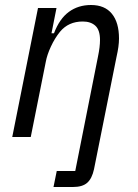

<svg xmlns="http://www.w3.org/2000/svg" viewBox="-20 -548 550 768"><path d="M281 136 372 -322Q380 -360 380 -388Q380 -428 361.5 -445Q343 -462 311 -462Q254 -462 220 -421Q199 -395 183.5 -361.5Q168 -328 163 -300L103 0H29L132 -516H206L186 -415H196Q218 -473 255.5 -500.5Q293 -528 344 -528Q399 -528 427.5 -493Q456 -458 456 -394Q456 -378 453.5 -360Q451 -342 446 -320L356 129Q348 166 329 183Q310 200 272 200H194L207 136Z"/></svg>

Font: IBM Plex Sans Condensed
Style: Italic
Weight: 400
Width: 3
Italic angle: -11°
Designer: Mike Abbink, Paul van der Laan, Pieter van Rosmalen
Foundry: Bold Monday
Version: Version 1.3